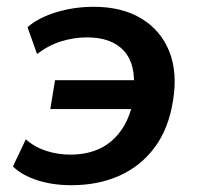

<svg xmlns="http://www.w3.org/2000/svg" viewBox="-20 -535 579 565"><path d="M190 10Q135 10 90 -4.5Q45 -19 18 -45L56 -125Q82 -102 116 -91Q150 -80 187 -80Q261 -80 307.5 -119.5Q354 -159 370 -230L382 -214H128L142 -299H397L373 -267Q381 -345 345 -385Q309 -425 236 -425Q198 -425 160.5 -413.5Q123 -402 89 -376L61 -455Q93 -483 145.5 -499Q198 -515 256 -515Q339 -515 396 -480.5Q453 -446 478 -384Q503 -322 489 -238Q476 -156 435 -101Q394 -46 331.5 -18Q269 10 190 10Z"/></svg>

Font: Mulish ExtraLight
Style: Italic
Weight: 200
Italic angle: -9°
Designer: Vernon Adams
Foundry: Vernon Adams
Version: Version 3.603